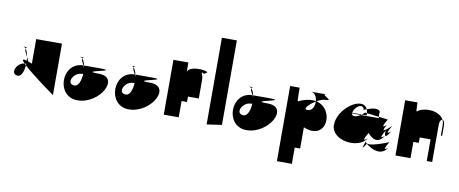

<svg xmlns="http://www.w3.org/2000/svg" viewBox="-81 -1143 4170 1745"><g transform="rotate(10 2004.0 -271.0)"><path d="M78 -118C111 -118 130 -168 134 -224C129 -229 123 -234 119 -238C42 -230 3 -118 78 -118ZM78 -388C88 -388 97 -384 104 -375C106 -383 113 -388 128 -388ZM104 -375C100 -358 117 -328 131 -301C126 -332 117 -360 104 -375ZM119 -238H128C130 -238 133 -239 135 -239C135 -234 134 -229 134 -224C217 -146 423 0 423 0V-475H185V-248C170 -254 158 -259 147 -263C144 -274 138 -287 131 -301C133 -290 133 -279 134 -267C89 -281 92 -266 119 -238Z M600 -120C518 -120 568 -236 650 -236C654 -236 658 -237 661 -238C658 -177 638 -120 600 -120ZM600 -386C610 -386 619 -383 627 -375C629 -382 636 -386 650 -386ZM627 -375C623 -361 636 -338 649 -314H655C649 -340 640 -362 627 -375ZM649 -314C447 -312 447 8 650 8C854 8 1004 -264 800 -264C596 -264 1004 -314 800 -314H655L658 -296Z M1074 -120C992 -120 1042 -236 1124 -236C1128 -236 1132 -237 1135 -238C1132 -177 1112 -120 1074 -120ZM1074 -386C1084 -386 1093 -383 1101 -375C1103 -382 1110 -386 1124 -386ZM1101 -375C1097 -361 1110 -338 1123 -314H1129C1123 -340 1114 -362 1101 -375ZM1123 -314C921 -312 921 8 1124 8C1328 8 1478 -264 1274 -264C1070 -264 1478 -314 1274 -314H1129L1132 -296Z M1446 0H1584V-150H1634V-200H1734V-370C1734 -431 1698 -455 1742 -428L1770 -448C1746 -469 1604 -478 1584 -420V-506H1446Z M1845 20 1983 0V-780H1845Z M2160 -120C2078 -120 2128 -236 2210 -236C2214 -236 2218 -237 2221 -238C2218 -177 2198 -120 2160 -120ZM2160 -386C2170 -386 2179 -383 2187 -375C2189 -382 2196 -386 2210 -386ZM2187 -375C2183 -361 2196 -338 2209 -314H2215C2209 -340 2200 -362 2187 -375ZM2209 -314C2007 -312 2007 8 2210 8C2414 8 2564 -264 2360 -264C2156 -264 2564 -314 2360 -314H2215L2218 -296Z M2532 238H2670V88H2720V-108C2949 -11 2970 -320 2791 -360C2820 -377 2851 -388 2876 -388C2954 -388 2798 -438 2876 -438H2726C2762 -438 2783 -401 2786 -361C2743 -369 2689 -361 2624 -330C2620 -333 2620 -456 2620 -456H2532ZM2726 -268C2678 -268 2726 -321 2786 -357C2788 -313 2768 -268 2726 -268Z M2985 -176C2985 -34 3240 4 3309 -110C3309 -110 3240 -46 3309 -160C3309 -160 3390 -46 3459 -160C3459 -160 3390 -96 3459 -210C3459 -210 3440 -96 3509 -210C3509 -210 3440 -146 3509 -260C3509 -260 3390 -146 3459 -260C3459 -260 3390 -196 3459 -310L3375 -320C3376 -316 3376 -312 3377 -308H3211C3166 -278 3127 -280 3127 -314H3130C3138 -374 3217 -421 3227 -358C3227 -358 3238 -363 3254 -369C3205 -482 2985 -334 2985 -176ZM3129 -308H3211C3213 -310 3216 -312 3218 -314H3130C3130 -312 3129 -310 3129 -308ZM3218 -314H3263C3263 -321 3263 -328 3262 -334L3245 -336C3236 -327 3227 -321 3218 -314ZM3254 -369C3258 -359 3261 -348 3262 -334L3375 -320C3368 -372 3377 -358 3377 -358C3369 -405 3295 -384 3254 -369ZM3298 -82C3304 -97 3309 -110 3309 -110C3302 -99 3299 -89 3298 -82ZM3298 -82C3282 -41 3259 23 3309 -60C3309 -60 3440 54 3509 -60C3509 -60 3440 4 3509 -110C3509 -110 3291 -17 3298 -82Z M3584 0H3723V-150H3773V-200H3873V0H3923V-345C3923 -377 3936 -394 3949 -393C3908 -477 3757 -475 3704 -427C3699 -430 3698 -510 3698 -510H3584ZM3949 -393C3956 -379 3959 -363 3959 -345V-250H3971V-345C3971 -376 3960 -392 3949 -393Z"/></g></svg>

Font: Digital Distortion
Style: Regular
Weight: 400
Version: Version 1